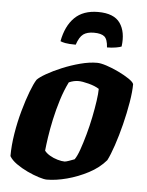

<svg xmlns="http://www.w3.org/2000/svg" viewBox="-52 -752 607 795"><g transform="rotate(5 252.0 -355.0)"><path d="M172 0Q161 0 138.5 -7Q116 -14 90.5 -26Q65 -38 44 -53Q23 -68 14 -84Q14 -128 22 -177.5Q30 -227 43 -273.5Q56 -320 69.5 -355.5Q83 -391 94 -408Q104 -419 131 -434.5Q158 -450 194 -465Q230 -480 268 -490Q306 -500 338 -500Q353 -500 377.5 -492Q402 -484 428 -471.5Q454 -459 472.5 -446.5Q491 -434 494 -425Q494 -394 486.5 -349Q479 -304 467 -256Q455 -208 441 -166.5Q427 -125 415 -102Q387 -69 344 -46.5Q301 -24 255.5 -12Q210 0 172 0ZM239 -81Q244 -81 257 -85.5Q270 -90 280 -94Q290 -108 300 -136.5Q310 -165 320 -201Q330 -237 337.5 -274Q345 -311 349.5 -342.5Q354 -374 354 -393Q337 -404 310 -411Q283 -418 268 -418Q248 -418 228 -409Q211 -375 198 -333.5Q185 -292 176 -250.5Q167 -209 162 -174.5Q157 -140 155 -119Q162 -109 177 -100Q192 -91 209.5 -86Q227 -81 239 -81ZM243 -567Q214 -567 199 -570Q184 -573 179 -576Q191 -640 226.5 -675Q262 -710 324 -710Q390 -710 415.5 -673.5Q441 -637 433 -576Q427 -573 410 -570Q393 -567 373 -567Q371 -601 357.5 -612Q344 -623 314 -623Q286 -623 270 -611.5Q254 -600 243 -567Z"/></g></svg>

Font: Texturina Black
Style: Italic
Weight: 900
Italic angle: -11°
Designer: Guillermo Torres Carreño
Foundry: Omnibus-Type
Version: Version 1.002; ttfautohint (v1.8.3)